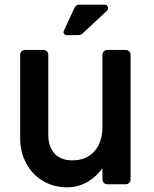

<svg xmlns="http://www.w3.org/2000/svg" viewBox="-20 -786 658 819"><path d="M66 -197V-552Q66 -561 72 -567Q78 -573 87 -573H165Q174 -573 180 -567Q186 -561 186 -552V-212Q186 -159 213 -130.5Q240 -102 289 -102Q348 -102 382.5 -140.5Q417 -179 417 -246V-552Q417 -561 423 -567Q429 -573 438 -573H516Q525 -573 531 -567Q537 -561 537 -552V-21Q537 -12 531 -6Q525 0 516 0H438Q429 0 423 -6Q417 -12 417 -21V-68Q389 -30 350.5 -8.5Q312 13 266 13Q209 13 163.5 -14Q118 -41 92 -89Q66 -137 66 -197ZM253 -656 298 -753Q300 -759 306 -762.5Q312 -766 318 -766H426Q433 -766 437 -761.5Q441 -757 441 -751Q441 -745 436 -740L333 -644Q325 -636 312 -636H266Q258 -636 253.5 -642Q249 -648 253 -656Z"/></svg>

Font: Miriam Libre
Style: Bold
Weight: 700
Designer: Michal Sahar
Foundry: Hagilda
Version: Version 1.001